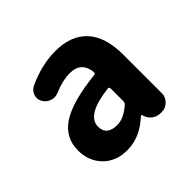

<svg xmlns="http://www.w3.org/2000/svg" viewBox="-107 -925 616 616"><g transform="rotate(-45 201.0 -617.5)"><path d="M149.4 -422.9Q97.7 -422.9 66.9 -454.6Q36.1 -486.3 36.1 -534.2Q36.1 -592.8 85.4 -625Q134.8 -657.2 244.1 -668.9Q251 -669.9 250 -677.7Q244.1 -728.5 192.4 -728.5Q160.2 -728.5 121.1 -711.9Q112.3 -708 103.5 -708Q96.7 -708 90.8 -710Q75.2 -714.8 67.4 -728.5Q61.5 -737.3 61.5 -747.1Q61.5 -752.9 63.5 -758.8Q68.4 -774.4 83 -781.2Q147.5 -811.5 210 -811.5Q281.2 -811.5 318.8 -770.5Q356.4 -729.5 356.4 -648.4V-473.6Q356.4 -457 343.8 -444.3Q331.1 -431.6 314.5 -431.6H307.6Q292 -431.6 279.3 -441.4Q266.6 -451.2 262.7 -466.8V-468.8Q261.7 -470.7 259.8 -470.7Q257.8 -470.7 256.8 -469.7Q207 -422.9 149.4 -422.9ZM183.6 -502.9Q212.9 -502.9 245.1 -531.2Q251 -536.1 251 -543V-600.6Q251 -607.4 245.1 -607.4Q244.1 -607.4 244.1 -607.4Q135.7 -594.7 135.7 -543Q135.7 -502.9 183.6 -502.9Z"/></g></svg>

Font: Gen Jyuu Gothic Bold
Style: Bold
Weight: 700
Designer: [Source Han Sans]
Ryoko NISHIZUKA  (kana & ideographs); Paul D. Hunt (Latin, Greek & Cyrillic); Wenlong ZHANG  (bopomofo
Version: Version 1.002.20150607